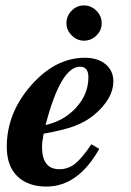

<svg xmlns="http://www.w3.org/2000/svg" viewBox="-20 -675 484 708"><path d="M317 -143 346 -126Q268 13 151 13Q84 13 44.5 -24.5Q5 -62 5 -134Q5 -258 94.5 -360Q184 -462 293 -462Q341 -462 369.5 -438Q398 -414 398 -375Q398 -312 329 -253Q297 -226 255.5 -210.5Q214 -195 141 -182Q135 -152 135 -133Q135 -51 199 -51Q231 -51 256.5 -71Q282 -91 317 -143ZM148 -214Q216 -229 261 -278.5Q306 -328 306 -390Q306 -429 275 -429Q204 -429 148 -214ZM289 -655Q316 -655 335.5 -635.5Q355 -616 355 -589Q355 -563 335.5 -544Q316 -525 289 -525Q264 -525 244.5 -544.5Q225 -564 225 -589Q225 -616 244 -635.5Q263 -655 289 -655Z"/></svg>

Font: STIX MathJax Latin
Style: Bold Italic
Weight: 700
Italic angle: -16.33°
Designer: MicroPress Inc., with final additions and corrections provided by Coen Hoffman, Elsevier (retired)
Version: Version 1.1.1